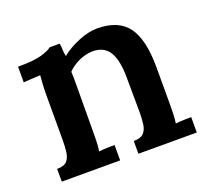

<svg xmlns="http://www.w3.org/2000/svg" viewBox="-95 -633 818 751"><g transform="rotate(-20 314.0 -258.0)"><path d="M42 0V-53Q71 -53 83 -66Q95 -79 98 -101.5Q101 -124 101 -153V-341Q101 -359 102 -379Q103 -399 105 -420Q89 -419 68.5 -418Q48 -417 35 -416V-481Q103 -481 134.5 -490.5Q166 -500 177 -510H219Q222 -493 221.5 -485Q221 -477 225 -456Q255 -481 298 -498.5Q341 -516 375 -516Q465 -516 504 -462.5Q543 -409 543 -294V-143Q543 -126 542.5 -104Q542 -82 539 -61Q556 -63 573.5 -63.5Q591 -64 604 -64V0H361V-53Q390 -53 402.5 -66Q415 -79 418 -101.5Q421 -124 421 -153L420 -295Q420 -367 398.5 -402.5Q377 -438 328 -438Q299 -437 271 -424Q243 -411 224 -391Q225 -379 225 -366Q225 -353 225 -340L224 -143Q224 -126 223.5 -104Q223 -82 220 -61Q236 -63 254 -63.5Q272 -64 285 -64V0Z"/></g></svg>

Font: Lora SemiBold
Style: Regular
Weight: 600
Designer: Olga Karpushina, Alexei Vanyashin (Cyrillic)
Foundry: Cyreal
Version: Version 3.011; ttfautohint (v1.8.4.7-5d5b)